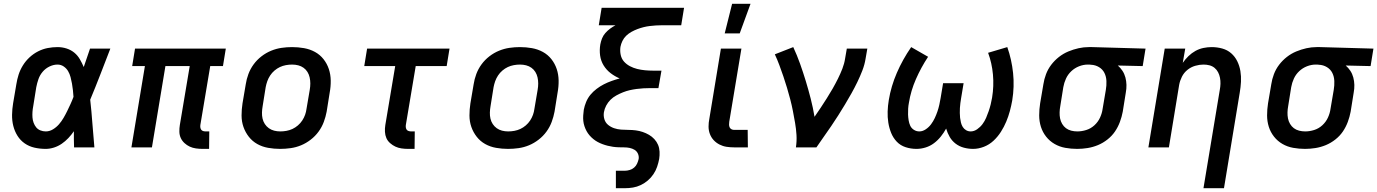

<svg xmlns="http://www.w3.org/2000/svg" viewBox="-20 -776 7252 1011"><path d="M221 8Q190 8 161.5 1.5Q133 -5 110 -21Q87 -37 72 -61Q57 -85 50 -113Q43 -141 43.5 -171.5Q44 -202 49 -232L66 -332Q70 -358 78 -383Q86 -408 100.5 -431.5Q115 -455 135.5 -474Q156 -493 180.5 -505.5Q205 -518 231 -523Q257 -528 283 -528Q308 -528 331 -520.5Q354 -513 371.5 -498.5Q389 -484 400.5 -464Q412 -444 421 -423Q429 -447 437.5 -471.5Q446 -496 454 -520H561Q535 -453 509 -385.5Q483 -318 455 -251Q462 -189 466.5 -126Q471 -63 477 0H370Q369 -21 369 -42.5Q369 -64 369 -85Q356 -66 340 -49Q324 -32 305 -19Q286 -6 264 1Q242 8 221 8ZM221 -84Q241 -84 259 -95Q277 -106 290.5 -121.5Q304 -137 314.5 -155Q325 -173 334 -191.5Q343 -210 351.5 -228.5Q360 -247 367 -266Q366 -283 364 -301Q362 -319 359 -336Q356 -353 351.5 -370Q347 -387 338.5 -401.5Q330 -416 315.5 -426Q301 -436 283 -436Q262 -436 241 -426Q220 -416 205 -398.5Q190 -381 182.5 -359.5Q175 -338 171 -317L155 -217Q152 -202 151 -187Q150 -172 151 -157.5Q152 -143 157 -129.5Q162 -116 170.5 -105.5Q179 -95 192.5 -89.5Q206 -84 221 -84Z M1081 8H1047Q1029 8 1011.5 5.5Q994 3 979 -4Q964 -11 951.5 -22.5Q939 -34 932 -49Q925 -64 924.5 -82Q924 -100 927 -118L979 -428H851L780 0H672L743 -428H676L691 -520H1169L1154 -428H1087L1035 -118Q1034 -111 1035 -104.5Q1036 -98 1039.5 -93Q1043 -88 1049.5 -86Q1056 -84 1063 -84H1082Z M1455 8Q1423 8 1392 2.5Q1361 -3 1335 -17.5Q1309 -32 1290.5 -55.5Q1272 -79 1262 -107.5Q1252 -136 1252 -168Q1252 -200 1257 -232L1274 -332Q1278 -359 1288 -386Q1298 -413 1315.5 -437Q1333 -461 1357 -479.5Q1381 -498 1408 -509Q1435 -520 1462.5 -524Q1490 -528 1518 -528Q1550 -528 1581 -522.5Q1612 -517 1638.5 -502.5Q1665 -488 1683.5 -464.5Q1702 -441 1711.5 -412.5Q1721 -384 1721.5 -352Q1722 -320 1716 -288L1700 -188Q1695 -161 1685 -134Q1675 -107 1657.5 -83Q1640 -59 1616 -40.5Q1592 -22 1565.5 -11Q1539 0 1511 4Q1483 8 1455 8ZM1456 -84Q1472 -84 1488.5 -87Q1505 -90 1520 -97Q1535 -104 1548.5 -115.5Q1562 -127 1571.5 -141.5Q1581 -156 1586.5 -171.5Q1592 -187 1594 -203L1611 -303Q1614 -320 1614 -336.5Q1614 -353 1610.5 -368.5Q1607 -384 1599 -397Q1591 -410 1578.5 -419Q1566 -428 1550.5 -432Q1535 -436 1518 -436Q1502 -436 1485.5 -433Q1469 -430 1454 -423Q1439 -416 1425.5 -404.5Q1412 -393 1402.5 -378.5Q1393 -364 1387.5 -348.5Q1382 -333 1379 -317L1363 -217Q1360 -200 1359.5 -183.5Q1359 -167 1362.5 -151.5Q1366 -136 1374.5 -123Q1383 -110 1395.5 -101Q1408 -92 1423.5 -88Q1439 -84 1456 -84Z M2163 8H2129Q2111 8 2094 5.5Q2077 3 2062 -4Q2047 -11 2034 -22.5Q2021 -34 2014.5 -49Q2008 -64 2007 -82Q2006 -100 2009 -118L2061 -428H1898L1913 -520H2347L2332 -428H2169L2117 -118Q2116 -111 2117 -104.5Q2118 -98 2121.5 -93Q2125 -88 2132 -86Q2139 -84 2145 -84H2164Z M2655 8Q2623 8 2592 2.5Q2561 -3 2535 -17.5Q2509 -32 2490.5 -55.5Q2472 -79 2462 -107.5Q2452 -136 2452 -168Q2452 -200 2457 -232L2474 -332Q2478 -359 2488 -386Q2498 -413 2515.5 -437Q2533 -461 2557 -479.5Q2581 -498 2608 -509Q2635 -520 2662.5 -524Q2690 -528 2718 -528Q2750 -528 2781 -522.5Q2812 -517 2838.5 -502.5Q2865 -488 2883.5 -464.5Q2902 -441 2911.5 -412.5Q2921 -384 2921.5 -352Q2922 -320 2916 -288L2900 -188Q2895 -161 2885 -134Q2875 -107 2857.5 -83Q2840 -59 2816 -40.5Q2792 -22 2765.5 -11Q2739 0 2711 4Q2683 8 2655 8ZM2656 -84Q2672 -84 2688.5 -87Q2705 -90 2720 -97Q2735 -104 2748.5 -115.5Q2762 -127 2771.5 -141.5Q2781 -156 2786.5 -171.5Q2792 -187 2794 -203L2811 -303Q2814 -320 2814 -336.5Q2814 -353 2810.5 -368.5Q2807 -384 2799 -397Q2791 -410 2778.5 -419Q2766 -428 2750.5 -432Q2735 -436 2718 -436Q2702 -436 2685.5 -433Q2669 -430 2654 -423Q2639 -416 2625.5 -404.5Q2612 -393 2602.5 -378.5Q2593 -364 2587.5 -348.5Q2582 -333 2579 -317L2563 -217Q2560 -200 2559.5 -183.5Q2559 -167 2562.5 -151.5Q2566 -136 2574.5 -123Q2583 -110 2595.5 -101Q2608 -92 2623.5 -88Q2639 -84 2656 -84Z M3223 215V123H3271Q3283 123 3296 119Q3309 115 3319 106.5Q3329 98 3334.5 86Q3340 74 3343 61Q3345 46 3339 33Q3333 20 3321.5 13Q3310 6 3296 3Q3282 0 3267 0Q3252 0 3237 -0.5Q3222 -1 3208 -3Q3194 -5 3180 -8.5Q3166 -12 3152.5 -17Q3139 -22 3127 -28.5Q3115 -35 3104 -44Q3093 -53 3084 -63.5Q3075 -74 3068.5 -86Q3062 -98 3057.5 -111.5Q3053 -125 3051.5 -139Q3050 -153 3051 -168Q3052 -183 3054 -198Q3058 -219 3066.5 -239.5Q3075 -260 3089 -277Q3103 -294 3121.5 -308Q3140 -322 3159.5 -332Q3179 -342 3200 -349.5Q3221 -357 3243 -363Q3217 -374 3195 -391Q3173 -408 3158.5 -431.5Q3144 -455 3140 -483.5Q3136 -512 3141 -542Q3144 -558 3150 -573.5Q3156 -589 3167.5 -602Q3179 -615 3192.5 -625Q3206 -635 3221 -643H3133L3148 -735H3582L3567 -643H3466Q3450 -643 3434 -642Q3418 -641 3401.5 -639Q3385 -637 3369 -633Q3353 -629 3337 -623Q3321 -617 3305.5 -608.5Q3290 -600 3277.5 -588Q3265 -576 3257.5 -560.5Q3250 -545 3247 -529Q3244 -507 3248.5 -486.5Q3253 -466 3266 -451.5Q3279 -437 3297 -427.5Q3315 -418 3335 -413Q3355 -408 3376.5 -406Q3398 -404 3419 -404H3463L3447 -312H3403Q3386 -312 3368 -311Q3350 -310 3331.5 -307.5Q3313 -305 3295.5 -301Q3278 -297 3260.5 -290Q3243 -283 3225.5 -273.5Q3208 -264 3194.5 -250.5Q3181 -237 3172 -220Q3163 -203 3160 -185Q3157 -166 3162.5 -148Q3168 -130 3182 -118.5Q3196 -107 3213.5 -101Q3231 -95 3250.5 -93.5Q3270 -92 3289.5 -92Q3309 -92 3328 -89.5Q3347 -87 3364.5 -81Q3382 -75 3397.5 -66Q3413 -57 3425.5 -43.5Q3438 -30 3445 -13.5Q3452 3 3453 22.5Q3454 42 3451 61Q3447 82 3440 102.5Q3433 123 3420.5 141.5Q3408 160 3391 174.5Q3374 189 3354 198.5Q3334 208 3313 211.5Q3292 215 3271 215Z M3918 0H3846Q3825 0 3805.5 -3Q3786 -6 3768.5 -15Q3751 -24 3738 -38Q3725 -52 3718 -70.5Q3711 -89 3711 -109.5Q3711 -130 3715 -150L3776 -520H3884L3820 -135Q3819 -128 3819 -120Q3819 -112 3822 -105.5Q3825 -99 3831.5 -95.5Q3838 -92 3846 -92H3917ZM3796 -600 3835 -756H3932L3875 -600Z M4171 0Q4176 -33 4174 -65.5Q4172 -98 4166.5 -129.5Q4161 -161 4155 -192Q4149 -223 4141 -253.5Q4133 -284 4124 -314Q4115 -344 4105 -373.5Q4095 -403 4084 -432.5Q4073 -462 4060 -490L4157 -528Q4177 -485 4193 -440Q4209 -395 4223 -349Q4237 -303 4249 -256Q4261 -209 4269 -161Q4286 -185 4302 -209.5Q4318 -234 4334 -259Q4350 -284 4364.5 -309.5Q4379 -335 4392 -361Q4405 -387 4415.5 -414Q4426 -441 4430 -468L4439 -520H4547L4538 -468Q4533 -436 4521 -405Q4509 -374 4494.5 -344Q4480 -314 4463.5 -284.5Q4447 -255 4429.5 -226Q4412 -197 4394 -168.5Q4376 -140 4356.5 -111.5Q4337 -83 4317.5 -55.5Q4298 -28 4279 0Z M4806 8Q4776 8 4748.5 -1Q4721 -10 4702 -30Q4683 -50 4672.5 -76Q4662 -102 4657.5 -130.5Q4653 -159 4654 -189Q4655 -219 4660 -249Q4672 -322 4702.5 -392.5Q4733 -463 4778 -528L4867 -477Q4830 -421 4803 -359.5Q4776 -298 4766 -235Q4763 -220 4762 -204Q4761 -188 4761.5 -173Q4762 -158 4764.5 -142.5Q4767 -127 4773 -114Q4779 -101 4792 -92.5Q4805 -84 4821 -84Q4838 -84 4854.5 -95Q4871 -106 4882.5 -121.5Q4894 -137 4902 -154Q4910 -171 4916 -188.5Q4922 -206 4926 -224Q4930 -242 4933 -260L4946 -338H5054L5041 -260Q5039 -247 5037 -233.5Q5035 -220 5034.5 -207Q5034 -194 5034 -181Q5034 -168 5035.5 -155.5Q5037 -143 5040 -130.5Q5043 -118 5049.5 -107.5Q5056 -97 5067 -90.5Q5078 -84 5091 -84Q5109 -84 5125.5 -95.5Q5142 -107 5153.5 -122.5Q5165 -138 5172.5 -155.5Q5180 -173 5186 -190.5Q5192 -208 5196.5 -226Q5201 -244 5204 -262Q5214 -323 5208.5 -383.5Q5203 -444 5183 -498L5284 -528Q5307 -463 5314.5 -391.5Q5322 -320 5310 -247Q5305 -219 5297.5 -191Q5290 -163 5278.5 -135.5Q5267 -108 5250.5 -82Q5234 -56 5211.5 -35Q5189 -14 5160.5 -3Q5132 8 5104 8Q5079 8 5055 1.5Q5031 -5 5012 -19.5Q4993 -34 4981 -54.5Q4969 -75 4962 -99Q4950 -77 4934 -57Q4918 -37 4898 -22Q4878 -7 4854 0.5Q4830 8 4806 8Z M5652 8Q5620 8 5589.5 2.5Q5559 -3 5533 -18Q5507 -33 5488.5 -56.5Q5470 -80 5461 -108.5Q5452 -137 5452 -168.5Q5452 -200 5457 -232L5474 -332Q5478 -359 5488 -385.5Q5498 -412 5515.5 -435Q5533 -458 5556 -476Q5579 -494 5605.5 -505Q5632 -516 5659 -522Q5686 -528 5713 -528H5731L6012 -520L5997 -428L5866 -431Q5880 -419 5890.5 -403Q5901 -387 5906 -368Q5911 -349 5911.5 -329Q5912 -309 5908 -288L5892 -188Q5887 -161 5877 -134Q5867 -107 5851 -83.5Q5835 -60 5811.5 -41.5Q5788 -23 5761.5 -12Q5735 -1 5707 3.5Q5679 8 5652 8ZM5653 -84Q5676 -84 5700 -91.5Q5724 -99 5743 -116.5Q5762 -134 5772.5 -157Q5783 -180 5786 -203L5803 -303Q5807 -326 5806 -349.5Q5805 -373 5795.5 -392Q5786 -411 5767 -422.5Q5748 -434 5725 -435L5716 -436H5708Q5685 -436 5662 -427Q5639 -418 5621 -401Q5603 -384 5593 -362Q5583 -340 5579 -317L5563 -217Q5560 -201 5559.5 -184.5Q5559 -168 5562 -152.5Q5565 -137 5573 -123.5Q5581 -110 5593 -101Q5605 -92 5620.5 -88Q5636 -84 5653 -84Z M6317 215 6403 -303Q6406 -319 6406.5 -335Q6407 -351 6404 -366.5Q6401 -382 6394 -395.5Q6387 -409 6375.5 -418.5Q6364 -428 6349 -432Q6334 -436 6317 -436Q6296 -436 6273.5 -429.5Q6251 -423 6232.5 -408Q6214 -393 6203.5 -372Q6193 -351 6189 -329L6135 0H6027L6113 -520H6221L6208 -445Q6221 -464 6238 -480.5Q6255 -497 6275 -508Q6295 -519 6317 -523.5Q6339 -528 6360 -528Q6389 -528 6416 -520.5Q6443 -513 6463 -495.5Q6483 -478 6495 -453.5Q6507 -429 6511.5 -401.5Q6516 -374 6514.5 -345.5Q6513 -317 6508 -288L6425 215Z M6852 8Q6820 8 6789.5 2.5Q6759 -3 6733 -18Q6707 -33 6688.5 -56.5Q6670 -80 6661 -108.5Q6652 -137 6652 -168.5Q6652 -200 6657 -232L6674 -332Q6678 -359 6688 -385.5Q6698 -412 6715.5 -435Q6733 -458 6756 -476Q6779 -494 6805.5 -505Q6832 -516 6859 -522Q6886 -528 6913 -528H6931L7212 -520L7197 -428L7066 -431Q7080 -419 7090.5 -403Q7101 -387 7106 -368Q7111 -349 7111.5 -329Q7112 -309 7108 -288L7092 -188Q7087 -161 7077 -134Q7067 -107 7051 -83.5Q7035 -60 7011.5 -41.5Q6988 -23 6961.5 -12Q6935 -1 6907 3.5Q6879 8 6852 8ZM6853 -84Q6876 -84 6900 -91.5Q6924 -99 6943 -116.5Q6962 -134 6972.5 -157Q6983 -180 6986 -203L7003 -303Q7007 -326 7006 -349.5Q7005 -373 6995.5 -392Q6986 -411 6967 -422.5Q6948 -434 6925 -435L6916 -436H6908Q6885 -436 6862 -427Q6839 -418 6821 -401Q6803 -384 6793 -362Q6783 -340 6779 -317L6763 -217Q6760 -201 6759.5 -184.5Q6759 -168 6762 -152.5Q6765 -137 6773 -123.5Q6781 -110 6793 -101Q6805 -92 6820.5 -88Q6836 -84 6853 -84Z"/></svg>

Font: Iosevka Aile Semibold Oblique
Style: Regular
Weight: 600
Italic angle: -9°
Designer: Belleve Invis
Foundry: Belleve Invis
Version: Version 31.1.0; ttfautohint (v1.8.4)